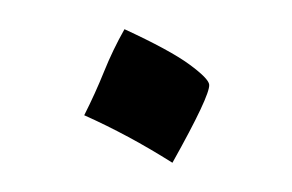

<svg xmlns="http://www.w3.org/2000/svg" viewBox="-29 -349 371 244"><g transform="rotate(-5 157.0 -227.0)"><path d="M76.2 -209.5Q92.8 -236.3 106.2 -262.7Q119.6 -289.1 136.7 -314Q191.4 -282.7 214.6 -262.5Q237.8 -242.2 237.8 -234.4Q237.8 -220.7 182.6 -139.6Q129.9 -179.7 76.2 -209.5Z"/></g></svg>

Font: Noto Naskh Arabic
Style: Regular
Weight: 400
Designer: Monotype Design team
Foundry: Monotype Imaging Inc.
Version: Version 1.01